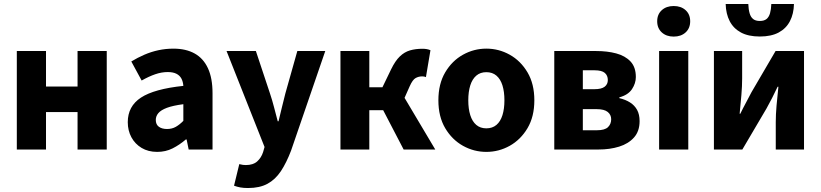

<svg xmlns="http://www.w3.org/2000/svg" viewBox="-20 -753 4134 967"><path d="M64.7 0V-496.1H211.7V-317.1H370.6V-496.1H517.6V0H370.6V-188.6H211.7V0Z M771.8 12Q726.5 12 693.2 -8Q660 -27.9 641.7 -61.8Q623.5 -95.7 623.5 -137.6Q623.5 -217.8 689.9 -261.4Q756.4 -305 903.4 -320.5Q901.9 -341.6 893.7 -357.2Q885.4 -372.9 868.5 -381.5Q851.5 -390.1 824.6 -390.1Q793.7 -390.1 761.7 -379Q729.7 -368 693.4 -347.4L641.3 -443.4Q672.8 -462.6 707 -477.4Q741.2 -492.2 777.8 -500.1Q814.4 -508 853.4 -508Q916.6 -508 960.5 -483.5Q1004.3 -459 1027.3 -409.3Q1050.4 -359.6 1050.4 -283.3V0H930.2L919.9 -50.6H915.9Q884.2 -23.2 849.1 -5.6Q814.1 12 771.8 12ZM821.2 -103.3Q846.2 -103.3 865.2 -114.1Q884.3 -124.9 903.4 -144.3V-228.2Q851 -221.3 820.7 -210Q790.4 -198.6 777.5 -183.2Q764.6 -167.8 764.6 -149Q764.6 -125.8 780.2 -114.5Q795.7 -103.3 821.2 -103.3Z M1229.4 194Q1206.7 194 1190.5 191Q1174.3 188 1158.7 182.3L1185.1 73.6Q1196.4 76.6 1203.6 77.4Q1210.8 78.3 1218.2 78.3Q1255 78.3 1275.4 59.9Q1295.9 41.5 1305 13.2L1312.4 -12.7L1121 -496.1H1268.7L1339.6 -282.7Q1350.8 -249.4 1359.9 -214.2Q1369.1 -179 1378.8 -142.1H1382.8Q1391.5 -177.4 1399.8 -212.5Q1408.1 -247.7 1417.3 -282.7L1477.5 -496.1H1618.2L1446 5.4Q1422.5 67.1 1394.6 109.2Q1366.6 151.3 1327.2 172.6Q1287.7 194 1229.4 194Z M1694.7 0V-496.1H1840V-313.4H1906.1L1949.9 -404.1Q1970.5 -446.5 1993.6 -468.7Q2016.7 -491 2044.8 -499.2Q2072.8 -507.4 2108.3 -507.4Q2131 -507.4 2148 -500.1L2125.2 -364.7Q2121.2 -366.7 2116.2 -367.5Q2111.3 -368.3 2106.3 -368.3Q2088.1 -368.3 2073.1 -359.8Q2058 -351.4 2043.5 -318.7L2017.5 -260.2L2172.2 0H2012.9L1909.8 -198.1H1840V0Z M2429.5 12Q2366.8 12 2311.7 -18.7Q2256.6 -49.5 2222.2 -107.5Q2187.9 -165.6 2187.9 -247.9Q2187.9 -330.4 2222.2 -388.5Q2256.6 -446.7 2311.7 -477.4Q2366.8 -508.1 2429.5 -508.1Q2492.3 -508.1 2547.3 -477.4Q2602.3 -446.7 2636.8 -388.5Q2671.2 -330.4 2671.2 -247.9Q2671.2 -165.6 2636.8 -107.5Q2602.3 -49.5 2547.3 -18.7Q2492.3 12 2429.5 12ZM2429.5 -106.6Q2459.9 -106.6 2480.3 -123.9Q2500.7 -141.2 2510.6 -173.1Q2520.5 -205 2520.5 -247.9Q2520.5 -290.8 2510.6 -322.8Q2500.7 -354.7 2480.3 -372.1Q2459.9 -389.5 2429.5 -389.5Q2399.1 -389.5 2378.8 -372.1Q2358.5 -354.7 2348.5 -322.8Q2338.5 -290.8 2338.5 -247.9Q2338.5 -205 2348.5 -173.1Q2358.5 -141.2 2378.8 -123.9Q2399.1 -106.6 2429.5 -106.6Z M2771.6 0V-496H2982.4Q3038.5 -496 3083.5 -484Q3128.5 -472 3155.5 -443.5Q3182.4 -414.9 3182.4 -365.1Q3182.4 -333.6 3163.1 -304.2Q3143.7 -274.8 3099.3 -262.7V-258.7Q3130 -251.6 3153 -237.1Q3176 -222.6 3188.7 -199.6Q3201.3 -176.6 3201.3 -143.1Q3201.3 -92 3173.1 -60.5Q3145 -29 3098.3 -14.5Q3051.6 0 2994.6 0ZM2915.4 -303.8H2973.6Q3009.4 -303.8 3025.4 -316.3Q3041.3 -328.7 3041.3 -349.8Q3041.3 -372.6 3026.1 -385.8Q3010.8 -399 2974.4 -399H2915.4ZM2915.4 -97H2986.6Q3026 -97 3042.1 -112.7Q3058.2 -128.3 3058.2 -152.5Q3058.2 -174.8 3040.9 -189Q3023.6 -203.3 2984.8 -203.3H2915.4Z M3299.6 0V-496H3446.5V0ZM3373 -568.7Q3336.1 -568.7 3313 -589.8Q3289.9 -610.9 3289.9 -645.9Q3289.9 -680.7 3313 -701.7Q3336.1 -722.7 3373 -722.7Q3410.1 -722.7 3433.1 -701.7Q3456.1 -680.7 3456.1 -645.9Q3456.1 -610.9 3433.1 -589.8Q3410.1 -568.7 3373 -568.7Z M3575.6 0V-496H3717.8V-358.4Q3717.8 -320.1 3714 -274.7Q3710.2 -229.3 3705.2 -180.3H3708.6Q3720.9 -206 3737.3 -236.3Q3753.6 -266.7 3764.9 -288.7L3886.1 -496H4029.4V0H3887.1V-138.1Q3887.1 -175.5 3891 -220.9Q3894.9 -266.2 3900.4 -316.2H3896.4Q3884.5 -290.2 3868.7 -259.5Q3852.9 -228.8 3840.6 -206.9L3718.8 0ZM3806.8 -569.1Q3749.3 -569.1 3711.8 -589.3Q3674.3 -609.5 3655.2 -646.3Q3636.1 -683.1 3634.8 -732.8H3748.8Q3749.8 -705.5 3755.4 -686.2Q3760.9 -667 3773.1 -657.2Q3785.4 -647.4 3806.8 -647.4Q3828.4 -647.4 3840.5 -657.2Q3852.6 -667 3858.2 -686.2Q3863.7 -705.5 3864.7 -732.8H3978.8Q3977.6 -683.1 3958.4 -646.3Q3939.3 -609.5 3901.8 -589.3Q3864.2 -569.1 3806.8 -569.1Z"/></svg>

Font: Source Sans 3
Style: Regular
Weight: 200
Designer: Paul D. Hunt
Foundry: Adobe
Version: Version 3.046;hotconv 1.0.118;makeotfexe 2.5.65603